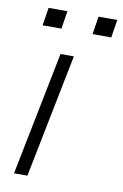

<svg xmlns="http://www.w3.org/2000/svg" viewBox="-82 -759 517 808"><g transform="rotate(10 176.5 -355.5)"><path d="M93.8 0H36.6L142.1 -528.3H199.2ZM340.3 -634.3H260.3L272.5 -710.9H352.5ZM127.4 -634.3H46.9L59.1 -710.9H139.6Z"/></g></svg>

Font: Franko
Style: Light Italic
Weight: 300
Designer: Google
Version: Version 1.200310; 2013